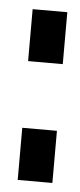

<svg xmlns="http://www.w3.org/2000/svg" viewBox="-41 -471 206 496"><g transform="rotate(5 62.5 -223.5)"><path d="M23.9 -2V-137.2H113.8V-2ZM23.9 -310.1V-444.8H113.8V-310.1Z"/></g></svg>

Font: Fundamental  Brigade Condensed
Style: Regular
Weight: 400
Width: 3
Designer: Peter Wiegel, original typeface by Carl Albert Fahrenwaldt 1901
Foundry: Peter Wiegel
Version: Version 0.000 2012 initial release